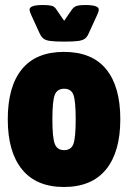

<svg xmlns="http://www.w3.org/2000/svg" viewBox="-20 -738 510 766"><path d="M235 8Q125 8 68 -62Q11 -132 11 -262Q11 -393 67.5 -462Q124 -531 235 -531Q347 -531 403.5 -462Q460 -393 460 -262Q460 -132 403 -62Q346 8 235 8ZM236 -139Q264 -139 273 -164Q282 -189 282 -262Q282 -335 273 -359.5Q264 -384 236 -384Q208 -384 198.5 -359.5Q189 -335 189 -262Q189 -189 198.5 -164Q208 -139 236 -139ZM320 -718Q374 -718 374 -700Q374 -691 366 -675L333 -603Q328 -591 319 -584Q310 -577 291.5 -574.5Q273 -572 236 -572Q200 -572 181 -574.5Q162 -577 153.5 -584Q145 -591 139 -603L106 -675Q98 -691 98 -700Q98 -718 152 -718Q174 -718 186 -715Q198 -712 205 -700L236 -655L267 -700Q275 -711 286.5 -714.5Q298 -718 320 -718Z"/></svg>

Font: Asap Condensed Black
Style: Regular
Weight: 900
Width: 3
Designer: Pablo Cosgaya
Foundry: Omnibus-Type
Version: Version 3.001; ttfautohint (v1.8.4.7-5d5b)